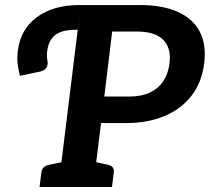

<svg xmlns="http://www.w3.org/2000/svg" viewBox="-20 -744 835 764"><path d="M212.3 0 301.4 -723.8H539.5Q625.6 -723.8 685.8 -697.5Q746 -671.3 773.9 -619.8Q801.7 -568.3 792.6 -492.7Q783 -415.2 741.4 -362.2Q699.9 -309.2 633.5 -281.8Q567 -254.3 481.6 -254.3H382L350.7 0ZM395 -359.8H494.6Q542.5 -359.8 576.4 -375.7Q610.4 -391.7 630 -421.5Q649.7 -451.3 654.6 -492.7Q662 -552.2 629.7 -585.3Q597.4 -618.4 526.1 -618.4H426.4ZM137.4 0 144.7 -58.1Q146.3 -71.6 154.8 -78.8Q163.3 -86.1 177.5 -88.8L236.3 -100.8L236.6 0ZM326.4 0 351.5 -100.8 407.4 -88.8Q421 -86.1 427.7 -78.8Q434.4 -71.6 432.8 -58.1L425.6 0ZM59.2 -442.3Q52.9 -467.6 50.2 -490.6Q47.5 -513.6 51 -542Q61.6 -627.9 126.9 -675.8Q192.3 -723.8 294.3 -723.8H301.4L289 -625.6H281.8Q226.4 -625.6 199.8 -604.6Q173.2 -583.6 167.8 -541Q166.2 -528 166.9 -516.9Q167.6 -505.7 169.1 -500Q171.6 -486.2 164.9 -474.9Q158.2 -463.6 140.7 -459.5Z"/></svg>

Font: Aleo
Style: Italic
Weight: 400
Italic angle: -7°
Designer: Alessio Laiso
Foundry: Alessio Laiso
Version: Version 2.001;gftools[0.9.29]